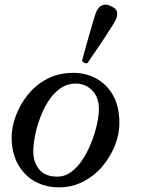

<svg xmlns="http://www.w3.org/2000/svg" viewBox="-20 -793 640 825"><path d="M233 12Q175 12 129 -14Q83 -40 56.5 -88.5Q30 -137 30 -204Q30 -246 47.5 -294Q65 -342 98.5 -384.5Q132 -427 181.5 -453.5Q231 -480 295 -480Q348 -480 393 -456Q438 -432 465.5 -384Q493 -336 493 -263Q493 -217 474 -168.5Q455 -120 420.5 -79Q386 -38 338 -13Q290 12 233 12ZM226 -34Q259 -34 287 -55Q315 -76 336.5 -110Q358 -144 373.5 -183.5Q389 -223 397 -260.5Q405 -298 405 -325Q405 -375 376 -404.5Q347 -434 306 -434Q269 -434 239 -413Q209 -392 187.5 -358Q166 -324 151.5 -284.5Q137 -245 130 -207Q123 -169 123 -141Q123 -96 148.5 -65Q174 -34 226 -34ZM356.2 -522Q349.6 -519.4 342.2 -523.2Q334.8 -527 332.7 -532.7Q333.8 -536.8 339.3 -557.3Q344.8 -577.8 352.9 -606.7Q361 -635.6 369.6 -664.8Q378.1 -694 385 -717.1Q391.9 -740.1 396 -747.1Q403.1 -762.7 419 -770.2Q434.9 -777.6 456.2 -766.8Q480.6 -756.6 482.9 -740.6Q485.2 -724.6 478 -709Q474.5 -701.1 461.8 -681.1Q449.1 -661.1 432.3 -635.2Q415.5 -609.3 398.6 -584.6Q381.7 -559.8 369.7 -542.5Q357.8 -525.2 356.2 -522Z"/></svg>

Font: TsukuhouMincho
Style: Regular
Weight: 400
Designer: Iose
Foundry: Typographish
Version: Version 1.001; ttfautohint (v1.8.3)